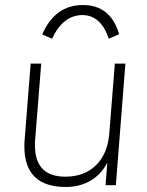

<svg xmlns="http://www.w3.org/2000/svg" viewBox="-20 -737 585 764"><path d="M437 -484H479L441 0H400L407 -90Q383 -43 340 -18Q297 7 242 7Q77 7 77 -154Q77 -174 78 -180L102 -484H144L120 -183Q119 -178 119 -159Q119 -34 240 -34Q316 -34 362.5 -80Q409 -126 415 -208ZM454 -601 413 -583Q381 -677 308 -677Q231 -677 187 -583L148 -600Q199 -717 310 -717Q420 -717 454 -601Z"/></svg>

Font: Iunito ExtraLight
Style: Italic
Weight: 200
Italic angle: -4.541°
Designer: Vernon Adams
Foundry: Vernon Adams
Version: Version 2.001;November 30, 2019;FontCreator 12.0.0.2547 64-b